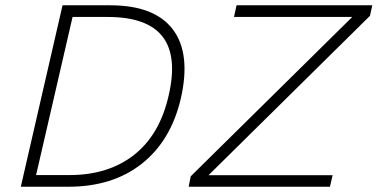

<svg xmlns="http://www.w3.org/2000/svg" viewBox="-20 -710 1436 730"><path d="M398.4 -689.9Q567.9 -689.9 637.2 -598.1Q706.5 -506.3 667.5 -335.4Q629.9 -174.8 519 -87.4Q408.2 0 240.2 0H59.1L217.8 -689.9ZM1395.5 -689.9 1386.7 -649.9 772.9 -43.9H1244.6L1234.4 0H697.3L705.1 -39.6L1319.3 -645.5H869.6L879.4 -689.9ZM621.1 -346.2Q690.9 -645.5 389.6 -645.5H255.9L117.2 -44.4H244.1Q392.1 -44.4 489.7 -121.1Q587.4 -197.8 621.1 -346.2Z"/></svg>

Font: HK Grotesk Light Legacy Italic
Style: Regular
Weight: 300
Italic angle: -13°
Designer: Alfredo Marco Pradil
Foundry: Hanken Design Co.
Version: Version 2.022;PS 002.022;hotconv 1.0.88;makeotf.lib2.5.64775